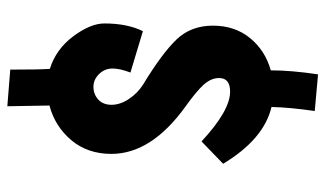

<svg xmlns="http://www.w3.org/2000/svg" viewBox="-202 -570 888 524"><g transform="rotate(-90 242.0 -308.0)"><path d="M216 -617 214 -732 314 -724Q314 -645 316 -616Q370 -599 405 -552Q440 -505 440 -467Q440 -405 419 -362L306 -396Q317 -424 317 -445Q317 -466 302 -481.5Q287 -497 267 -497Q247 -497 232.5 -484Q218 -471 218 -447.5Q218 -424 234 -400Q250 -376 274 -361Q358 -310 396 -270.5Q434 -231 434 -171Q434 -111 400 -69.5Q366 -28 312 -13Q312 44 301 116L201 107Q211 38 212 -11Q124 -32 57 -143L118 -202Q202 -124 254 -124Q291 -124 291 -154Q291 -176 273 -196Q255 -216 213 -246Q84 -339 84 -448Q84 -513 121.5 -557.5Q159 -602 216 -617Z"/></g></svg>

Font: Boogaloo
Style: Regular
Weight: 400
Designer: John Vargas Beltran
Foundry: John Vargas Beltran
Version: Version 1.002